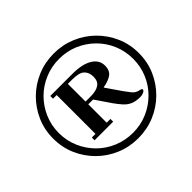

<svg xmlns="http://www.w3.org/2000/svg" viewBox="-165 -986 1189 1189"><g transform="rotate(-45 429.5 -392.0)"><path d="M55 -392Q55 -470 84.5 -537Q114 -604 165.5 -655Q217 -706 285 -734.5Q353 -763 430 -763Q507 -763 575 -734.5Q643 -706 694.5 -655Q746 -604 775.5 -537Q805 -470 805 -392Q805 -314 775.5 -247Q746 -180 694.5 -129Q643 -78 575 -49.5Q507 -21 430 -21Q353 -21 285 -49.5Q217 -78 165.5 -129Q114 -180 84.5 -247Q55 -314 55 -392ZM104 -392Q104 -325 129.5 -266Q155 -207 199.5 -162.5Q244 -118 303.5 -93Q363 -68 430 -68Q498 -68 556.5 -93Q615 -118 660 -162.5Q705 -207 730 -266Q755 -325 755 -392Q755 -459 730 -518Q705 -577 660 -621.5Q615 -666 556.5 -691Q498 -716 430 -716Q363 -716 303.5 -691Q244 -666 199.5 -621.5Q155 -577 129.5 -518Q104 -459 104 -392ZM229 -204V-228H261V-568H229V-592H422Q508 -592 555 -563.5Q602 -535 602 -485Q602 -441 573.5 -422Q545 -403 501 -396V-393L570 -293Q588 -268 599 -254.5Q610 -241 620.5 -235Q631 -229 646 -226Q652 -225 657.5 -222.5Q663 -220 663 -216Q663 -206 649 -199.5Q635 -193 620 -193Q581 -193 555.5 -204Q530 -215 510.5 -236.5Q491 -258 469 -289L401 -389H359V-228H392V-204ZM359 -413H404Q451 -413 477 -430Q503 -447 503 -487Q503 -525 480.5 -546.5Q458 -568 398 -568H359Z"/></g></svg>

Font: Monomakh
Style: Regular
Weight: 400
Version: Version 1.200; ttfautohint (v1.8.4.7-5d5b)